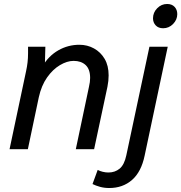

<svg xmlns="http://www.w3.org/2000/svg" viewBox="-20 -750 911 965"><path d="M28 0 111 -392Q116 -415 118.5 -436.5Q121 -458 121 -482V-515H208L205 -403L193 -416Q224 -469 273 -497Q322 -525 379 -525Q419 -525 452.5 -506.5Q486 -488 506 -454Q526 -420 526 -371Q526 -358 524.5 -343.5Q523 -329 520 -314L453 0H361L427 -313Q430 -326 431.5 -337Q433 -348 433 -358Q433 -402 410.5 -423Q388 -444 350 -444Q317 -444 281 -422.5Q245 -401 216.5 -360.5Q188 -320 175 -261L120 0ZM445 175 471 104Q482 110 496.5 113.5Q511 117 525 117Q558 117 581.5 97.5Q605 78 615 30L731 -515H823L707 32Q690 114 643.5 154.5Q597 195 529 195Q504 195 482.5 189Q461 183 445 175ZM749 -658Q749 -687 770 -708.5Q791 -730 820 -730Q844 -730 857.5 -715.5Q871 -701 871 -679Q871 -651 850 -629.5Q829 -608 800 -608Q776 -608 762.5 -622.5Q749 -637 749 -658Z"/></svg>

Font: Radio Canada
Style: Italic
Weight: 400
Italic angle: -12°
Designer: Charles Daoud, Etienne Aubert Bonn, Alexandre Saumier Demers, Jacques Le Bailly
Foundry: Radio-Canada
Version: Version 2.104;gftools[0.9.28.dev5+ged2979d]